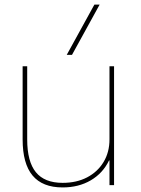

<svg xmlns="http://www.w3.org/2000/svg" viewBox="-20 -810 618 840"><path d="M254 10Q166 10 122.5 -42Q79 -94 79 -200V-520H99V-200Q99 -103 137 -56.5Q175 -10 254 -10Q315 -10 361 -34Q407 -58 433 -101Q459 -144 459 -200V-520H479V0H459V-108H457Q430 -52 377 -21Q324 10 254 10ZM295 -570H272L393 -790H416Z"/></svg>

Font: M PLUS 1 Thin
Style: Regular
Weight: 100
Designer: Coji Morishita
Foundry: UNDERFOREST DESIGN
Version: Version 1.001